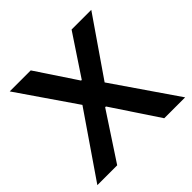

<svg xmlns="http://www.w3.org/2000/svg" viewBox="-170 -856 1027 1027"><g transform="rotate(-45 343.0 -343.0)"><path d="M11 0 258 -360 34 -686H193L345 -457H350L502 -686H651L427 -361L675 0H517L341 -265H335L161 0Z"/></g></svg>

Font: Archivo SemiBold
Style: Regular
Weight: 600
Designer: Hector Gatti
Foundry: Omnibus-Type
Version: Version 2.001